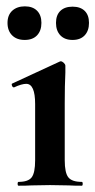

<svg xmlns="http://www.w3.org/2000/svg" viewBox="-20 -591 303 611"><path d="M91.8 -259.8Q91.8 -324.2 63.5 -324.2Q48.8 -324.2 24.9 -313H23.9Q20 -313 18.1 -318.6Q16.1 -324.2 19 -325.2L169.9 -395L172.9 -396Q177.7 -396 182.9 -391.1Q188 -386.2 188 -381.8V-359.9Q186 -319.8 186 -262.2V-81.1Q186 -41 197.5 -26.6Q209 -12.2 240.2 -12.2Q243.2 -12.2 243.2 -6.1Q243.2 0 240.2 0Q214.4 0 199.2 -1L139.2 -2L80.1 -1Q64.9 0 39.1 0Q36.1 0 36.1 -6.1Q36.1 -12.2 39.1 -12.2Q69.8 -12.2 80.8 -26.6Q91.8 -41 91.8 -81.1ZM172.1 -478.5Q158.2 -493.2 158.2 -518.1Q158.2 -543 172.1 -556.4Q186 -569.8 210.9 -569.8Q235.8 -569.8 249.5 -556.4Q263.2 -543 263.2 -518.1Q263.2 -493.2 249.5 -478.5Q235.8 -463.9 210.9 -463.9Q186 -463.9 172.1 -478.5ZM18.6 -478.5Q3.9 -493.2 3.9 -518.1Q3.9 -543 19 -556.9Q34.2 -570.8 59.1 -570.8Q84 -570.8 97.9 -556.9Q111.8 -543 111.8 -518.1Q111.8 -493.2 97.9 -478.5Q84 -463.9 58.6 -463.9Q33.2 -463.9 18.6 -478.5Z"/></svg>

Font: Cormorant-Bold
Style: Bold
Weight: 700
Designer: Christian Thalmann (Catharsis Fonts)
Version: Version 3.000